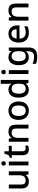

<svg xmlns="http://www.w3.org/2000/svg" viewBox="2092 -2892 1040 5265"><g transform="rotate(-90 2612.5 -260.0)"><path d="M546 -539H439V-267C439 -144 404 -77 293 -77C218 -77 184 -118 184 -202V-539H76V-186C76 -49 146 10 271 10C340 10 406 -15 441 -71H446L461 0H546Z M763 -744C729 -744 702 -727 702 -683C702 -640 729 -622 763 -622C795 -622 823 -640 823 -683C823 -727 795 -744 763 -744ZM815 -539H709V0H815Z M1174 -76C1128 -76 1096 -105 1096 -165V-458H1247V-539H1096V-660H1031L993 -546L915 -506V-458H989V-161C989 -27 1062 10 1151 10C1190 10 1229 2 1252 -9V-89C1233 -82 1202 -76 1174 -76Z M1631 -549C1562 -549 1497 -521 1462 -466H1457L1442 -539H1358V0H1464V-272C1464 -394 1499 -461 1609 -461C1685 -461 1720 -419 1720 -336V0H1825V-351C1825 -490 1757 -549 1631 -549Z M2462 -271C2462 -449 2357 -549 2210 -549C2052 -549 1956 -449 1956 -271C1956 -91 2062 10 2207 10C2363 10 2462 -91 2462 -271ZM2065 -271C2065 -392 2108 -463 2208 -463C2308 -463 2352 -392 2352 -271C2352 -149 2308 -75 2209 -75C2109 -75 2065 -149 2065 -271Z M2782 10C2865 10 2915 -26 2946 -72H2950L2968 0H3052V-760H2946V-558C2946 -533 2950 -489 2952 -470H2947C2914 -514 2866 -549 2784 -549C2654 -549 2567 -454 2567 -269C2567 -84 2653 10 2782 10ZM2808 -77C2721 -77 2676 -145 2676 -266C2676 -387 2721 -461 2807 -461C2916 -461 2949 -392 2949 -267V-252C2949 -135 2912 -77 2808 -77Z M3270 -744C3236 -744 3209 -727 3209 -683C3209 -640 3236 -622 3270 -622C3302 -622 3330 -640 3330 -683C3330 -727 3302 -744 3270 -744ZM3322 -539H3216V0H3322Z M3673 -549C3539 -549 3457 -443 3457 -269C3457 -91 3538 10 3674 10C3747 10 3801 -18 3836 -71H3840C3839 -56 3837 -20 3837 -4V15C3837 101 3784 153 3695 153C3616 153 3549 138 3495 111V206C3549 230 3613 240 3693 240C3863 240 3942 161 3942 8V-539H3855L3843 -469H3838C3800 -522 3745 -549 3673 -549ZM3696 -462C3797 -462 3840 -404 3840 -269V-248C3840 -128 3798 -76 3698 -76C3611 -76 3566 -142 3566 -267C3566 -392 3613 -462 3696 -462Z M4320 -549C4174 -549 4077 -446 4077 -266C4077 -83 4185 10 4341 10C4418 10 4468 -1 4522 -26V-114C4465 -89 4416 -76 4348 -76C4246 -76 4189 -137 4186 -246H4548V-305C4548 -455 4461 -549 4320 -549ZM4321 -467C4403 -467 4441 -409 4442 -325H4188C4197 -415 4244 -467 4321 -467Z M4953 -549C4884 -549 4819 -521 4784 -466H4779L4764 -539H4680V0H4786V-272C4786 -394 4821 -461 4931 -461C5007 -461 5042 -419 5042 -336V0H5147V-351C5147 -490 5079 -549 4953 -549Z"/></g></svg>

Font: Noto Sans Lao UI Med
Style: Regular
Weight: 500
Designer: Monotype Design Team
Foundry: Monotype Imaging Inc.
Version: Version 2.000